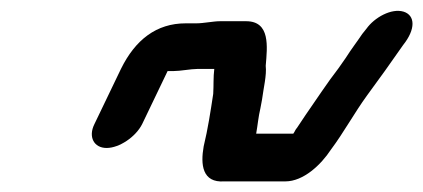

<svg xmlns="http://www.w3.org/2000/svg" viewBox="-20 -458 798 362"><path d="M248 -224 296 -324H307C320 -324 340 -328 352 -328H384C382 -312 383 -297 382 -281C377 -248 372 -215 364 -182C358 -148 361 -113 403 -116H518C552 -116 585 -147 604 -176C628 -208 648 -245 672 -278C695 -309 717 -340 740 -373C764 -403 763 -429 741 -436C718 -443 686 -425 671 -404L663 -394C653 -379 642 -365 632 -349L618 -329C597 -302 577 -271 556 -241L540 -217C537 -214 536 -210 533 -206H463C466 -223 467 -237 471 -254L474 -270C477 -293 483 -316 481 -334C484 -370 490 -418 444 -418H395C382 -418 364 -414 350 -414H330C275 -414 235 -383 208 -328L158 -224C146 -200 157 -179 181 -179C205 -179 236 -200 248 -224Z"/></svg>

Font: Electronic
Style: BlkUltIt
Weight: 900
Version: Version 1.011